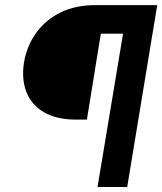

<svg xmlns="http://www.w3.org/2000/svg" viewBox="-20 -748 649 768"><path d="M370.1 0 472.2 -613.3H383.3L327.6 -269.5H285.6Q205.6 -269.5 155.3 -299.3Q105 -329.1 85.2 -381.1Q65.4 -433.1 76.2 -499Q87.4 -564.5 124.5 -616.2Q161.6 -668 221.4 -697.8Q281.2 -727.5 360.8 -727.5H608.9L488.8 0Z"/></svg>

Font: Inter
Style: Bold Italic
Weight: 700
Italic angle: -9.39999°
Designer: Rasmus Andersson
Foundry: rsms
Version: Version 4.001;git-9221beed3